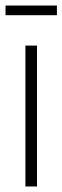

<svg xmlns="http://www.w3.org/2000/svg" viewBox="-21 -675 226 695"><path d="M71 0V-510H113V0ZM-1 -620V-655H185V-620Z"/></svg>

Font: Saira Condensed ExtraLight
Style: Regular
Weight: 250
Width: 3
Designer: Hector Gatti with collaboration of the Omnibus-Type team
Foundry: Omnibus-Type
Version: Version 1.101